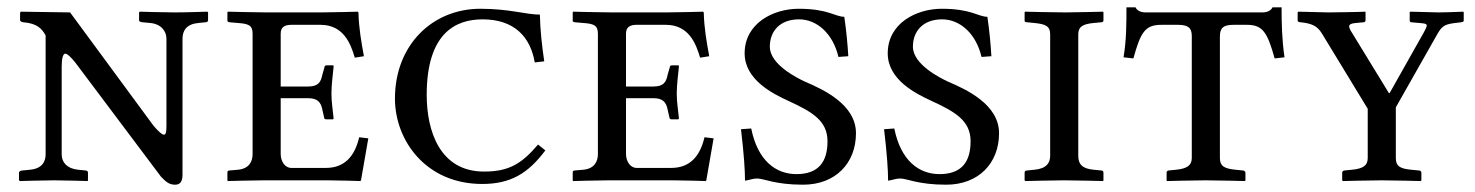

<svg xmlns="http://www.w3.org/2000/svg" viewBox="-20 -494 4042 526"><path d="M480 -388C480 -410 491 -428 523 -431L543 -433C547 -433 550 -435 550 -438V-461L547 -462C547 -462 489 -460 458 -460C431 -460 363 -462 363 -462L361 -460V-438C361 -435 367 -433 371 -433L392 -431C422 -428 436 -408 436 -388V-151C436 -134 435 -125 429 -125C424 -125 415 -133 401 -149L172 -460L37 -462L35 -459V-439C35 -435 41 -433 44 -433C82 -430 95 -415 105 -397V-71C105 -52 96 -32 62 -29L42 -27C38 -27 32 -25 32 -21V0L35 2C35 2 101 0 128 0C159 0 220 2 220 2L221 0V-21C221 -25 218 -27 214 -27L194 -29C164 -32 149 -49 149 -71V-312C149 -335 153 -347 159 -347C164 -347 173 -339 186 -323L421 -10C436 6 445 12 460 12C472 12 480 5 480 -15Z M878 0C908 0 967 2 967 2L969 0L989 -115L964 -118C952 -66 924 -34 873 -34H778C760 -34 749 -53 749 -72V-225H824C850 -225 859 -214 863 -194L868 -172C868 -169 870 -167 875 -167H892L894 -169C892 -192 888 -213 888 -238C888 -262 892 -290 894 -312C894 -314 894 -315 892 -315H875C871 -315 869 -313 869 -310L863 -289C859 -269 852 -257 824 -257H749V-402C749 -419 759 -426 778 -426H858C922 -426 941 -373 952 -336L977 -340C970 -378 963 -417 962 -460L960 -462C960 -462 889 -460 859 -460H712C682 -460 604 -462 604 -462L603 -460V-437C603 -436 603 -434 609 -433L632 -431C660 -429 672 -425 672 -402V-72C672 -52 663 -32 632 -29L609 -27C604 -27 603 -24 603 -22V0L604 2C604 2 673 0 703 0Z M1301 10C1379 10 1427 -19 1474 -82L1454 -98C1408 -44 1373 -24 1306 -24C1185 -24 1149 -135 1149 -234C1149 -402 1227 -441 1302 -441C1389 -441 1433 -393 1445 -323L1471 -326C1465 -367 1460 -409 1459 -454C1421 -454 1376 -470 1296 -470C1164 -470 1062 -370 1062 -224C1062 -109 1147 10 1301 10Z M1824 0C1854 0 1913 2 1913 2L1915 0L1935 -115L1910 -118C1898 -66 1870 -34 1819 -34H1724C1706 -34 1695 -53 1695 -72V-225H1770C1796 -225 1805 -214 1809 -194L1814 -172C1814 -169 1816 -167 1821 -167H1838L1840 -169C1838 -192 1834 -213 1834 -238C1834 -262 1838 -290 1840 -312C1840 -314 1840 -315 1838 -315H1821C1817 -315 1815 -313 1815 -310L1809 -289C1805 -269 1798 -257 1770 -257H1695V-402C1695 -419 1705 -426 1724 -426H1804C1868 -426 1887 -373 1898 -336L1923 -340C1916 -378 1909 -417 1908 -460L1906 -462C1906 -462 1835 -460 1805 -460H1658C1628 -460 1550 -462 1550 -462L1549 -460V-437C1549 -436 1549 -434 1555 -433L1578 -431C1606 -429 1618 -425 1618 -402V-72C1618 -52 1609 -32 1578 -29L1555 -27C1550 -27 1549 -24 1549 -22V0L1550 2C1550 2 1619 0 1649 0Z M2293 -448C2268 -448 2249 -470 2168 -470C2098 -470 2020 -430 2020 -348C2020 -275 2098 -237 2139 -218C2204 -188 2247 -164 2247 -107C2247 -49 2221 -17 2162 -17C2106 -17 2056 -53 2038 -142L2010 -140C2018 -72 2021 -28 2021 1C2035 -1 2042 -5 2054 -5C2073 -5 2103 12 2180 12C2269 12 2325 -47 2325 -129C2325 -208 2235 -249 2186 -270C2162 -281 2089 -318 2089 -366C2089 -409 2117 -441 2169 -441C2218 -441 2262 -402 2277 -338L2304 -340C2302 -373 2299 -407 2293 -448Z M2685 -448C2660 -448 2641 -470 2560 -470C2490 -470 2412 -430 2412 -348C2412 -275 2490 -237 2531 -218C2596 -188 2639 -164 2639 -107C2639 -49 2613 -17 2554 -17C2498 -17 2448 -53 2430 -142L2402 -140C2410 -72 2413 -28 2413 1C2427 -1 2434 -5 2446 -5C2465 -5 2495 12 2572 12C2661 12 2717 -47 2717 -129C2717 -208 2627 -249 2578 -270C2554 -281 2481 -318 2481 -366C2481 -409 2509 -441 2561 -441C2610 -441 2654 -402 2669 -338L2696 -340C2694 -373 2691 -407 2685 -448Z M2934 -400C2934 -420 2945 -428 2976 -431L2997 -433C3001 -433 3003 -435 3003 -438V-460L3002 -462C3002 -462 2925 -460 2898 -460C2867 -460 2788 -462 2788 -462L2787 -460V-437C2787 -434 2790 -433 2794 -433L2814 -431C2845 -428 2857 -422 2857 -400V-67C2857 -48 2847 -32 2814 -29L2794 -27C2790 -27 2787 -25 2787 -21V0L2789 2C2789 2 2867 0 2895 0C2926 0 3002 2 3002 2L3003 0V-21C3003 -25 3000 -27 2997 -27L2976 -29C2944 -32 2934 -45 2934 -67Z M3396 -426C3439 -426 3452 -406 3472 -334L3499 -337C3492 -385 3491 -430 3491 -474H3466C3464 -468 3455 -460 3439 -460H3118C3102 -460 3093 -468 3091 -474H3066C3066 -430 3066 -384 3058 -337L3085 -334C3105 -406 3117 -426 3162 -426H3207C3236 -426 3245 -417 3245 -395V-61C3245 -41 3232 -32 3202 -29L3182 -27C3178 -27 3176 -24 3176 -21V0L3177 2C3177 2 3254 0 3282 0C3312 0 3390 2 3390 2L3392 0V-21C3392 -24 3388 -27 3385 -27L3365 -29C3334 -32 3322 -39 3322 -61V-394C3322 -417 3331 -426 3359 -426Z M3727 -61C3727 -41 3715 -32 3684 -29L3664 -27C3660 -27 3657 -24 3657 -21V0L3659 2C3659 2 3737 0 3765 0C3796 0 3872 2 3872 2L3874 0V-21C3874 -24 3871 -27 3867 -27L3846 -29C3815 -32 3804 -39 3804 -61V-200L3914 -394C3929 -421 3934 -427 3966 -431L3983 -433C3990 -434 3990 -436 3990 -438V-460L3989 -462C3974 -461 3928 -460 3921 -460C3911 -460 3855 -462 3844 -462L3842 -461V-438C3842 -436 3843 -433 3846 -433L3869 -431C3893 -429 3893 -428 3880 -404L3787 -239H3785L3684 -404C3674 -420 3670 -429 3694 -431L3716 -433C3719 -433 3721 -436 3721 -438V-461L3720 -462C3708 -461 3624 -460 3619 -460C3608 -460 3546 -462 3537 -462L3535 -460V-438C3535 -434 3540 -433 3543 -433C3572 -430 3588 -424 3601 -403L3727 -196Z"/></svg>

Font: Linux Libertine O C
Style: Regular
Weight: 400
Designer: Philipp H. Poll
Foundry: Philipp H. Poll
Version: Version 4.0.3